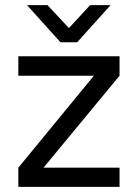

<svg xmlns="http://www.w3.org/2000/svg" viewBox="-20 -732 540 752"><path d="M448.2 -435.5 150.4 -75.2H448.2V0H51.8V-75.2L347.7 -435.5H51.8V-511.7H448.2ZM85.9 -711.9H166L250 -622.1L333 -711.9H413.1L282.2 -566.4H216.8Z"/></svg>

Font: Dinish Expanded
Style: Regular
Weight: 400
Width: 7
Designer: Charles Nix
Foundry: Playbeing
Version: Version 2.005; ttfautohint (v1.8.3)